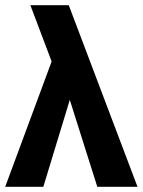

<svg xmlns="http://www.w3.org/2000/svg" viewBox="-28 -720 550 740"><path d="M-8 0H139L241 -335L347 0H502L237 -700H89L171 -483Z"/></svg>

Font: Play
Style: Bold
Weight: 700
Designer: Jonas Hecksher
Foundry: Jonas Hecksher, Playtypeª, e-types AS
Version: Version 1.002